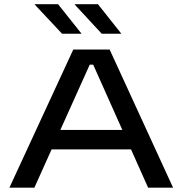

<svg xmlns="http://www.w3.org/2000/svg" viewBox="-20 -868 844 888"><path d="M23.5 0 319 -639H487L780.5 0H665L411 -569H395L139 0ZM196.5 -177V-267H607.5V-177ZM248.5 -848.5 356.5 -713V-712H267L141 -846.5V-848.5ZM433 -848.5 540.5 -713V-712H450.5L326 -846.5V-848.5Z"/></svg>

Font: Anek Latin Expanded Medium
Style: Regular
Weight: 500
Width: 7
Designer: Yesha Goshar
Foundry: Ek Type
Version: Version 1.003